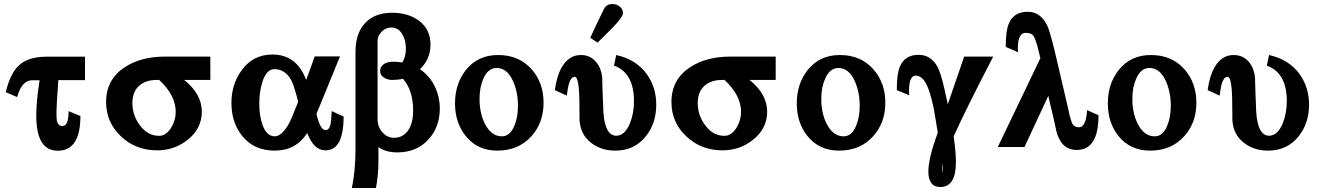

<svg xmlns="http://www.w3.org/2000/svg" viewBox="-20 -731 6585 956"><path d="M403.3 -332H270.5Q261.2 -205.6 261.2 -174.8Q261.2 -140.6 263.2 -130.4Q268.6 -103.5 291 -103.5Q321.8 -103.5 321.3 -177.7L380.4 -153.3Q380.4 19.5 267.6 19.5Q160.6 19.5 160.6 -155.3Q160.6 -228 177.2 -331.5H140.6Q88.4 -331.5 65.4 -247.6L8.8 -272Q30.8 -365.2 73.7 -404.8Q119.6 -448.2 209 -448.7H403.3Z M1027.3 -333H897Q984.9 -263.2 984.9 -174.8Q984.9 -90.8 914.1 -34.7Q848.6 17.6 762.2 17.6Q656.2 17.6 582.3 -52Q508.3 -121.6 508.3 -223.1Q508.3 -336.4 602.5 -397Q682.6 -449.2 801.3 -449.2H1027.3ZM855 -173.8Q855 -256.8 772.5 -333H762.2Q703.6 -333 671.4 -302.7Q639.2 -272.5 639.2 -217.8Q639.2 -156.7 676.3 -107.4Q715.8 -54.2 772.5 -54.7Q806.6 -54.7 832 -94.7Q855 -132.8 855 -173.8Z M1690.9 -150.9Q1690.9 17.6 1600.6 17.6Q1542 17.6 1509.8 -68.8Q1453.6 19 1347.7 19Q1244.6 19 1185.5 -54.7Q1132.3 -121.1 1132.3 -217.8Q1132.3 -310.5 1181.6 -378.9Q1238.8 -459.5 1336.4 -459.5Q1457.5 -459.5 1504.4 -333Q1523.9 -384.3 1546.9 -450.2H1672.9L1555.7 -163.6Q1574.7 -83 1600.6 -83Q1619.6 -83 1626 -113.3Q1628.9 -128.9 1631.8 -177.7ZM1464.8 -224.6Q1444.3 -303.7 1431.6 -329.1Q1400.9 -386.7 1346.7 -386.7Q1306.2 -386.7 1286.1 -321.8Q1271 -273.4 1271 -215.3Q1271 -155.8 1286.1 -112.3Q1306.6 -52.2 1347.7 -52.2Q1384.8 -52.2 1421.9 -121.6Q1431.6 -140.1 1464.8 -224.6Z M2169.9 -190.4Q2169.9 -97.2 2111.6 -34.7Q2053.2 27.8 1958 27.8Q1900.9 27.8 1864.3 1.5V70.3Q1864.3 138.2 1852.1 205.1H1731.9Q1750 120.6 1750 11.7V-470.7Q1750 -561.5 1794.4 -612.3Q1841.8 -667.5 1933.6 -667.5Q2010.3 -667.5 2063.5 -629.9Q2123.5 -586.4 2123.5 -508.8Q2123.5 -437.5 2071.3 -386.2Q2118.7 -354 2144.3 -301.5Q2169.9 -249 2169.9 -190.4ZM2037.1 -180.2Q2037.1 -280.8 1986.8 -338.4Q1960.9 -333 1932.1 -333Q1912.6 -333 1895.5 -342.3Q1872.6 -355 1872.6 -377.9Q1872.6 -399.9 1894 -413.6Q1911.6 -423.8 1935.1 -423.8Q1958 -423.8 1982.9 -419.9Q2001 -447.8 2001 -490.2Q2001 -532.7 1981.4 -563.5Q1961.9 -594.2 1928.2 -594.2Q1901.4 -594.2 1880.6 -573.5Q1859.9 -552.7 1859.9 -526.9V-136.7Q1859.9 -100.1 1884 -72.5Q1908.2 -44.9 1941.4 -44.9Q1989.7 -44.9 2015.1 -86.4Q2037.1 -121.6 2037.1 -180.2Z M2686.5 -219.7Q2686.5 -120.1 2626.5 -53.2Q2562.5 18.6 2457 19Q2356.4 19 2297.9 -54.7Q2245.6 -121.1 2245.6 -215.8Q2245.6 -313 2298.8 -381.3Q2358.9 -457.5 2460.9 -457Q2564 -457 2627 -386.2Q2686.5 -318.4 2686.5 -219.7ZM2559.1 -204.1Q2559.1 -272 2534.7 -326.7Q2505.4 -392.1 2453.6 -392.6Q2410.2 -392.6 2387.2 -340.3Q2367.7 -296.9 2367.7 -238.8Q2367.7 -168.9 2393.6 -116.2Q2425.3 -52.2 2479 -52.2Q2519.5 -52.2 2541 -104.5Q2559.1 -147 2559.1 -204.1Z M3247.6 -209.5Q3247.6 -118.7 3196.8 -53.7Q3139.6 19 3043.5 19Q2971.7 19 2920.9 -21.7Q2870.1 -62.5 2865.7 -132.3Q2865.7 -183.6 2864.7 -234.4Q2863.8 -302.2 2855 -332Q2850.1 -348.6 2841.8 -348.6Q2817.9 -348.6 2807.6 -291Q2806.2 -283.2 2802.2 -254.9L2742.7 -282.2Q2751.5 -349.6 2775.9 -394Q2811.5 -457.5 2872.6 -457Q2921.9 -457 2951.2 -418.5Q2975.6 -386.2 2978.5 -342.3Q2979.5 -285.2 2984.4 -173.3Q2992.2 -55.7 3048.3 -55.2Q3090.8 -55.2 3116.2 -116.2Q3136.7 -167 3136.7 -227.1Q3136.7 -368.7 3037.1 -404.3L3048.3 -457Q3147 -435.1 3200.2 -362.3Q3247.6 -296.4 3247.6 -209.5ZM3028.8 -591.8Q3002 -565.9 2955.6 -519L2918.9 -542.5Q2941.9 -593.8 2987.8 -687.5Q3000.5 -711.4 3030.8 -710.9Q3049.8 -710.9 3065.9 -698.2Q3082 -685.5 3082 -666Q3082 -646.5 3028.8 -591.8Z M3842.3 -333H3711.9Q3799.8 -263.2 3799.8 -174.8Q3799.8 -90.8 3729 -34.7Q3663.6 17.6 3577.1 17.6Q3471.2 17.6 3397.2 -52Q3323.2 -121.6 3323.2 -223.1Q3323.2 -336.4 3417.5 -397Q3497.6 -449.2 3616.2 -449.2H3842.3ZM3669.9 -173.8Q3669.9 -256.8 3587.4 -333H3577.1Q3518.6 -333 3486.3 -302.7Q3454.1 -272.5 3454.1 -217.8Q3454.1 -156.7 3491.2 -107.4Q3530.8 -54.2 3587.4 -54.7Q3621.6 -54.7 3647 -94.7Q3669.9 -132.8 3669.9 -173.8Z M4388.2 -219.7Q4388.2 -120.1 4328.1 -53.2Q4264.2 18.6 4158.7 19Q4058.1 19 3999.5 -54.7Q3947.3 -121.1 3947.3 -215.8Q3947.3 -313 4000.5 -381.3Q4060.5 -457.5 4162.6 -457Q4265.6 -457 4328.6 -386.2Q4388.2 -318.4 4388.2 -219.7ZM4260.7 -204.1Q4260.7 -272 4236.3 -326.7Q4207 -392.1 4155.3 -392.6Q4111.8 -392.6 4088.9 -340.3Q4069.3 -296.9 4069.3 -238.8Q4069.3 -168.9 4095.2 -116.2Q4127 -52.2 4180.7 -52.2Q4221.2 -52.2 4242.7 -104.5Q4260.7 -147 4260.7 -204.1Z M4925.3 -449.2Q4784.7 -177.7 4728.5 -52.2Q4739.7 27.8 4739.7 76.7Q4739.7 200.2 4662.1 200.2Q4602.5 200.2 4602.5 122.6Q4602.5 56.2 4649.4 -70.3Q4634.3 -165 4631.3 -179.7Q4619.6 -241.2 4603.5 -286.1Q4579.1 -354 4540 -354.5Q4501.5 -354.5 4506.8 -256.8L4445.3 -282.2Q4445.3 -360.4 4459.5 -396.5Q4483.4 -458 4553.7 -458Q4613.8 -458 4646.5 -400.9Q4664.1 -369.1 4681.6 -292Q4690.4 -254.9 4699.2 -211.9Q4731 -304.7 4780.8 -449.2ZM4674.8 81.5Q4669.9 103 4670.9 127.4V127.9Q4674.8 124 4674.8 83Z M5449.7 -157.2Q5449.7 16.1 5340.8 15.6Q5264.6 15.6 5240.2 -76.2Q5239.3 -79.1 5231 -119.6L5199.7 -253.9L5081.1 1H4948.2L5160.2 -441.4Q5152.8 -470.7 5146 -499Q5134.8 -539.6 5125 -553.5Q5115.2 -567.4 5087.4 -567.4Q5043 -567.4 5048.8 -470.7L4987.8 -497.6Q4987.8 -575.2 5002 -610.8Q5025.9 -672.4 5097.2 -672.4Q5162.6 -672.4 5195.8 -600.6Q5207.5 -574.7 5232.4 -473.1L5301.8 -176.3Q5304.7 -155.8 5317.9 -117.2Q5328.1 -97.7 5352.5 -97.2Q5387.2 -97.2 5393.1 -182.6Z M5937 -219.7Q5937 -120.1 5877 -53.2Q5813 18.6 5707.5 19Q5606.9 19 5548.3 -54.7Q5496.1 -121.1 5496.1 -215.8Q5496.1 -313 5549.3 -381.3Q5609.4 -457.5 5711.4 -457Q5814.5 -457 5877.4 -386.2Q5937 -318.4 5937 -219.7ZM5809.6 -204.1Q5809.6 -272 5785.2 -326.7Q5755.9 -392.1 5704.1 -392.6Q5660.6 -392.6 5637.7 -340.3Q5618.2 -296.9 5618.2 -238.8Q5618.2 -168.9 5644 -116.2Q5675.8 -52.2 5729.5 -52.2Q5770 -52.2 5791.5 -104.5Q5809.6 -147 5809.6 -204.1Z M6498 -209.5Q6498 -118.7 6447.3 -53.7Q6390.1 19 6293.9 19Q6222.2 19 6171.4 -21.7Q6120.6 -62.5 6116.2 -132.3Q6116.2 -183.6 6115.2 -234.4Q6114.3 -302.2 6105.5 -332Q6100.6 -348.6 6092.3 -348.6Q6068.4 -348.6 6058.1 -291Q6056.6 -283.2 6052.7 -254.9L5993.2 -282.2Q6002 -349.6 6026.4 -394Q6062 -457.5 6123 -457Q6172.4 -457 6201.7 -418.5Q6226.1 -386.2 6229 -342.3Q6230 -285.2 6234.9 -173.3Q6242.7 -55.7 6298.8 -55.2Q6341.3 -55.2 6366.7 -116.2Q6387.2 -167 6387.2 -227.1Q6387.2 -368.7 6287.6 -404.3L6298.8 -457Q6397.5 -435.1 6450.7 -362.3Q6498 -296.4 6498 -209.5Z"/></svg>

Font: Accordance
Style: Bold
Weight: 700
Version: Version 1.2 (build January 31, 2020) Miklal Software Solutio